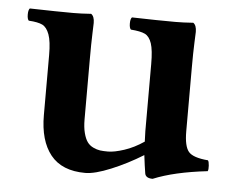

<svg xmlns="http://www.w3.org/2000/svg" viewBox="-40 -480 656 536"><g transform="rotate(5 288.0 -212.0)"><path d="M383.8 -4.9Q380.9 -22 377 -54.2Q333.5 -27.3 288.6 -8.8Q243.7 9.8 216.8 9.8Q151.4 9.8 119.6 -29.8Q87.9 -69.3 87.9 -141.1V-309.1Q87.9 -347.7 80.8 -366.9Q73.7 -386.2 61.3 -392.3Q48.8 -398.4 22.9 -399.9Q18.6 -404.3 18.6 -417Q18.6 -429.7 22.9 -434.1Q103 -432.1 145 -432.1Q166.5 -432.1 194.8 -434.1Q204.1 -427.7 204.1 -409.2Q204.1 -407.2 203.1 -378.7Q202.1 -350.1 202.1 -311V-139.2Q202.1 -116.7 206.3 -100.8Q210.4 -85 216.8 -76.2Q223.1 -67.4 233.4 -62.5Q243.7 -57.6 252.7 -56.4Q261.7 -55.2 274.9 -55.2Q292.5 -55.2 320.1 -64.2Q347.7 -73.2 375 -91.8Q375 -96.7 374.5 -106.4Q374 -116.2 374 -121.1V-309.1Q374 -348.1 367.7 -366.9Q361.3 -385.7 348.9 -391.8Q336.4 -397.9 309.1 -399.9Q304.7 -404.3 304.7 -417Q304.7 -429.7 309.1 -434.1Q383.3 -432.1 431.2 -432.1Q452.6 -432.1 481 -434.1Q490.2 -427.7 490.2 -409.2Q490.2 -407.2 489 -378.7Q487.8 -350.1 487.8 -311V-130.9Q487.8 -88.9 500.5 -73.7Q513.2 -58.6 555.2 -55.2Q558.1 -51.8 558.8 -40.5Q559.6 -29.3 557.1 -24.9Q463.9 -14.2 405.8 9.8Q385.3 9.8 383.8 -4.9Z"/></g></svg>

Font: Common Serif SemiBold
Style: Regular
Weight: 600
Designer: Philipp H. Poll, Khaled Hosny
Foundry: Stefan Peev, Context Ltd.
Version: Version 1.026